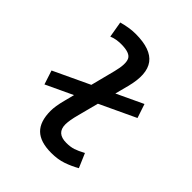

<svg xmlns="http://www.w3.org/2000/svg" viewBox="-208 -867 1003 1003"><g transform="rotate(45 293.0 -366.0)"><path d="M60.5 -218.3 35.2 -295.9 502.4 -515.6 528.3 -438ZM338.4 9.8Q257.3 9.8 219 -27.6Q180.7 -64.9 180.7 -143.6Q180.7 -161.1 184.1 -182.6Q187.5 -204.1 194.8 -231.9L270.5 -527.3Q287.6 -593.8 274.2 -622.3Q260.7 -650.9 195.3 -650.9Q178.7 -650.9 161.4 -648.2Q144 -645.5 127 -638.2L111.8 -727.1Q136.2 -733.9 161.1 -738Q186 -742.2 210.9 -742.2Q324.2 -742.2 364.5 -688Q404.8 -633.8 375.5 -521.5L299.8 -231.9Q292 -203.1 288.6 -182.6Q285.2 -162.1 285.2 -147.9Q285.2 -83 357.4 -83Q387.2 -83 409.7 -90.3Q432.1 -97.7 463.4 -114.7L497.1 -36.1Q462.9 -16.6 425 -3.4Q387.2 9.8 338.4 9.8Z"/></g></svg>

Font: Cascadia Code PL
Style: Italic
Weight: 400
Italic angle: -10°
Monospace: yes
Designer: Aaron Bell
Foundry: Saja Typeworks
Version: Version 2404.023